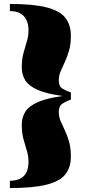

<svg xmlns="http://www.w3.org/2000/svg" viewBox="-20 -800 431 970"><path d="M30 -780Q148 -780 215.2 -762.8Q282.5 -745.5 310.2 -710Q338 -674.5 338 -620Q338 -576 328.8 -544Q319.5 -512 307.5 -486.8Q295.5 -461.5 286.2 -439.5Q277 -417.5 277 -394Q277 -363 296.2 -351.8Q315.5 -340.5 338 -333V-297Q315.5 -289.5 296.2 -277Q277 -264.5 277 -234Q277 -210.5 286.2 -188.5Q295.5 -166.5 307.5 -141.8Q319.5 -117 328.8 -85Q338 -53 338 -9Q338 45.5 310.2 80.8Q282.5 116 215.2 133Q148 150 30 150V113Q124 113 124 17Q124 -11 115.5 -38.5Q107 -66 98.5 -97.5Q90 -129 90 -169Q90 -207.5 108.2 -236Q126.5 -264.5 171.5 -284.2Q216.5 -304 296.5 -315Q216.5 -326 171.5 -345.5Q126.5 -365 108.2 -393.2Q90 -421.5 90 -460Q90 -500 98.5 -531.5Q107 -563 115.5 -590.5Q124 -618 124 -646Q124 -693 100.2 -718.5Q76.5 -744 30 -744Z"/></svg>

Font: Bodoni* 06pt Fatface
Style: Regular
Weight: 900
Version: Version 2.3